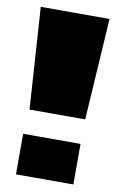

<svg xmlns="http://www.w3.org/2000/svg" viewBox="-80 -722 490 781"><g transform="rotate(10 164.5 -331.0)"><path d="M51.5 -255.5H281.5L308 -675H24ZM43 13.5H280V-154H43Z"/></g></svg>

Font: Anybody SemiExpanded Black
Style: Regular
Weight: 900
Width: 6
Version: Version 1.113;gftools[0.9.25]